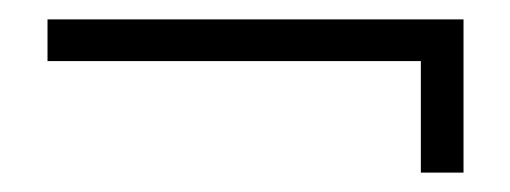

<svg xmlns="http://www.w3.org/2000/svg" viewBox="-20 -400 526 198"><path d="M458 -222H414V-337H29V-380H458Z"/></svg>

Font: Moniqa Paragraph
Style: Bold
Weight: 700
Designer: Rajesh Rajput
Foundry: Rajesh Rajput
Version: Version 1.000